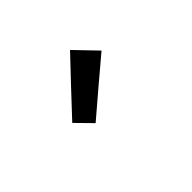

<svg xmlns="http://www.w3.org/2000/svg" viewBox="-27 -1103 668 668"><g transform="rotate(45 307.5 -769.0)"><path d="M291 -797 209 -894 130 -818 222 -731 315 -644 373 -701Z"/></g></svg>

Font: GenSekiGothic2 TW M
Style: Regular
Weight: 500
Version: Version 2.100;PS 2.1;hotconv 16.6.51;makeotf.lib2.5.65220 DE